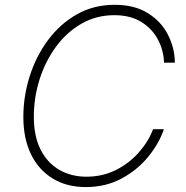

<svg xmlns="http://www.w3.org/2000/svg" viewBox="-20 -757 764 787"><path d="M332 9.8Q253.4 9.8 195.8 -25.4Q138.2 -60.5 106.9 -125Q75.7 -189.5 75.7 -277.3Q75.7 -362.3 101.6 -444.1Q127.4 -525.9 176.5 -592.3Q225.6 -658.7 294.7 -698Q363.8 -737.3 450.2 -737.3Q532.2 -737.3 586.9 -702.6Q641.6 -668 668.9 -613.8Q696.3 -559.6 696.8 -500H652.3Q650.9 -550.3 627.4 -594.7Q604 -639.2 559.3 -667Q514.6 -694.8 448.7 -694.8Q374.5 -694.8 314 -659.9Q253.4 -625 209.7 -565.7Q166 -506.3 142.3 -431.9Q118.7 -357.4 118.7 -278.8Q118.7 -198.2 146.7 -143.3Q174.8 -88.4 223.6 -60.5Q272.5 -32.7 334 -32.7Q400.9 -32.7 455.8 -60.5Q510.7 -88.4 549.8 -133.1Q588.9 -177.7 607.4 -227.5H651.9Q631.8 -168.5 587.2 -114Q542.5 -59.6 477.8 -24.9Q413.1 9.8 332 9.8Z"/></svg>

Font: Inter Extra Light
Style: Italic
Weight: 200
Italic angle: -9.39999°
Designer: Rasmus Andersson
Foundry: rsms
Version: Version 4.000;git-3c8e0fc